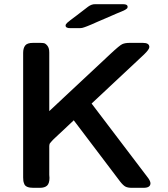

<svg xmlns="http://www.w3.org/2000/svg" viewBox="-20 -899 804 919"><path d="M90.8 -49.8V-646Q90.8 -668 100.3 -680.9Q109.9 -693.8 138.2 -693.8H170.9Q182.1 -693.8 190.2 -692.4Q198.2 -690.9 207 -679.9Q215.8 -668.9 215.8 -647.9V-367.2L508.8 -641.1Q553.7 -683.1 565.9 -688Q579.1 -693.8 601.1 -693.8H664.1Q694.8 -693.8 694.8 -673.8Q694.8 -662.6 668.9 -637.7Q643.1 -612.8 418.9 -403.8V-402.8L689.9 -45.9Q699.7 -31.7 700.2 -22Q700.2 0 667 0H610.8Q591.8 0 580.8 -5.6Q569.8 -11.2 555.2 -29.8L333 -323.2Q317.9 -309.1 303 -294.9Q288.1 -280.8 278.6 -272Q269 -263.2 259.5 -254.2Q250 -245.1 244.4 -240Q238.8 -234.9 233.4 -229.5Q228 -224.1 225.6 -220.9Q223.1 -217.8 220.5 -214.8Q217.8 -211.9 217.3 -209.5Q216.8 -207 216.3 -204.6Q215.8 -202.1 215.8 -199.2V-62Q215.8 -60.1 216.3 -54.9Q216.8 -49.8 216.8 -47.9Q216.8 -21 205.3 -10.5Q193.8 0 170.9 0H139.2Q122.1 0 111.1 -4.4Q100.1 -8.8 96.4 -17.8Q92.8 -26.9 91.8 -32.7Q90.8 -38.6 90.8 -49.8ZM293.9 -776.9Q293.9 -782.7 301.5 -789.8Q309.1 -796.9 347.2 -825.2Q379.4 -849.1 401.9 -867.2Q418.9 -879.4 435.1 -878.9H569.8Q590.8 -878.9 590.8 -866.2Q590.8 -863.3 589.8 -861.1Q588.9 -858.9 585.9 -856.9Q583 -855 580.6 -853Q578.1 -851.1 572.5 -848.6Q566.9 -846.2 563 -844.5Q559.1 -842.8 552 -839.8Q544.9 -836.9 540 -835Q513.2 -822.8 486.6 -811.8Q460 -800.8 446 -794.4Q432.1 -788.1 418 -782Q403.8 -775.9 397 -773.4Q390.1 -771 384 -768.6Q377.9 -766.1 374 -765.6Q370.1 -765.1 366.9 -764.6Q363.8 -764.2 358.9 -764.2H317.9Q293.9 -763.7 293.9 -776.9Z"/></svg>

Font: CMU Sans Serif
Style: Bold
Weight: 700
Version: Version 0.7.0